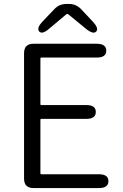

<svg xmlns="http://www.w3.org/2000/svg" viewBox="-20 -954 624 974"><path d="M150 0Q102 0 102 -48V-684Q102 -732 150 -732H471Q519 -732 519 -697Q519 -662 471 -662H190Q185 -662 185 -657V-426Q185 -421 190 -421H418Q466 -421 466 -386Q466 -351 418 -351H190Q185 -351 185 -346V-75Q185 -70 190 -70H482Q530 -70 530 -35Q530 0 482 0ZM230 -809Q195 -778 179 -794Q164 -811 196 -845L256 -908Q281 -934 317 -934H330Q366 -934 391 -908L450 -845Q483 -810 468 -794Q453 -778 416 -808L327 -881Q321 -886 316 -881Z"/></svg>

Font: Resource Han Rounded JP Normal
Style: Regular
Weight: 350
Designer: Cyano Hao (round all glyphs); Ryoko NISHIZUKA 西塚涼子 (kana, bopomofo & ideographs); Paul D. Hunt (Latin, Greek & Cyrillic)
Foundry: Cyano Hao
Version: 0.990